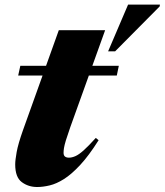

<svg xmlns="http://www.w3.org/2000/svg" viewBox="-20 -772 693 808"><path d="M56.5 -454 65.5 -495H480L471.5 -454ZM275.5 -236Q263.5 -202 257.2 -181.2Q251 -160.5 249.2 -148.8Q247.5 -137 247.5 -129Q247.5 -118 253.5 -113.2Q259.5 -108.5 270 -108.5Q282.5 -108.5 297 -114.8Q311.5 -121 332 -139.2Q352.5 -157.5 383 -191.5L395 -182Q354 -117 317.5 -77.8Q281 -38.5 249.2 -18.5Q217.5 1.5 189.2 8.2Q161 15 136.5 15Q99.5 15 71.8 -5.5Q44 -26 44 -80Q44 -98 50.2 -132.5Q56.5 -167 76.5 -223.5L227.5 -645H422.5ZM435 -556 519 -752.5H653L652 -745L464.5 -556Z"/></svg>

Font: Newsreader 60pt ExtraBold
Style: Italic
Weight: 800
Italic angle: -17°
Designer: Hugues Gentile
Foundry: Production Type
Version: Version 1.003